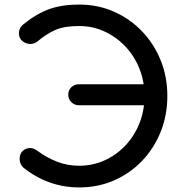

<svg xmlns="http://www.w3.org/2000/svg" viewBox="-20 -811 817 841"><path d="M327 10Q259 10 197.5 -12Q136 -34 82 -77Q74 -85 70 -94.5Q66 -104 66 -114Q66 -136 78 -148.5Q90 -161 108 -162.5Q126 -164 143 -151Q185 -120 230.5 -102.5Q276 -85 327 -85Q386 -85 438 -108.5Q490 -132 529.5 -174Q569 -216 591 -271.5Q613 -327 613 -391Q613 -454 591 -509.5Q569 -565 529.5 -607Q490 -649 438 -673Q386 -697 327 -697Q262 -697 223 -680Q184 -663 146 -631Q129 -617 109.5 -618.5Q90 -620 76.5 -632.5Q63 -645 63 -664Q63 -673 65 -679.5Q67 -686 71 -692.5Q75 -699 83 -705Q140 -751 195.5 -771Q251 -791 327 -791Q409 -791 479 -760Q549 -729 601.5 -674.5Q654 -620 683.5 -547.5Q713 -475 713 -391Q713 -306 683.5 -233Q654 -160 601.5 -105.5Q549 -51 479 -20.5Q409 10 327 10ZM326 -350Q306 -350 292.5 -363.5Q279 -377 279 -396Q279 -416 292.5 -429Q306 -442 326 -442H663V-350Z"/></svg>

Font: Comfortaa
Style: Bold
Weight: 700
Designer: Johan Aakerlund
Foundry: Johan Aakerlund
Version: Version 3.104; ttfautohint (v1.8.1.43-b0c9)